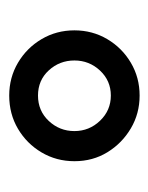

<svg xmlns="http://www.w3.org/2000/svg" viewBox="28 -806 330 427"><g transform="rotate(90 193.5 -593.0)"><path d="M193 -738Q233 -738 266 -718.5Q299 -699 319 -666.5Q339 -634 339 -593Q339 -553 319.5 -520Q300 -487 267 -467.5Q234 -448 193 -448Q153 -448 120 -467.5Q87 -487 67.5 -520Q48 -553 48 -593Q48 -633 67.5 -666Q87 -699 120 -718.5Q153 -738 193 -738ZM193 -674Q160 -674 137.5 -650Q115 -626 115 -593Q115 -560 137 -536Q159 -512 193 -512Q227 -512 249.5 -536Q272 -560 272 -593Q272 -626 249 -650Q226 -674 193 -674Z"/></g></svg>

Font: Rosario Light
Style: Bold
Weight: 700
Version: Version 1.101; ttfautohint (v1.8.1.43-b0c9)